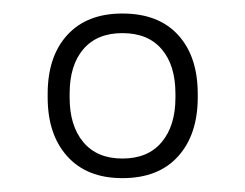

<svg xmlns="http://www.w3.org/2000/svg" viewBox="-20 -669 363 284"><path d="M161 -405.5Q108.5 -405.5 79.5 -437.8Q50.5 -470 50.5 -525V-530Q50.5 -585.5 79.5 -617.2Q108.5 -649 161 -649Q214.5 -649 243.5 -617.2Q272.5 -585.5 272.5 -530V-525Q272.5 -470 243.5 -437.8Q214.5 -405.5 161 -405.5ZM161 -434.5Q199 -434.5 219.2 -458.8Q239.5 -483 239.5 -524.5V-530.5Q239.5 -572.5 219.2 -596.2Q199 -620 161 -620Q123.5 -620 103.2 -596.2Q83 -572.5 83 -530.5V-524.5Q83 -483 103.2 -458.8Q123.5 -434.5 161 -434.5Z"/></svg>

Font: Anek Gurmukhi Medium ExtraLight
Style: Regular
Weight: 250
Version: Version 1.003